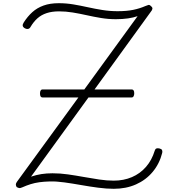

<svg xmlns="http://www.w3.org/2000/svg" viewBox="-20 -1163 1108 1200"><path d="M691 17Q646 17 593 10Q540 3 486.5 -6.5Q433 -16 382.5 -23Q332 -30 292 -29Q255 -28 226 -24Q197 -20 171.5 -12Q146 -4 119 8Q106 14 98.5 12Q91 10 84 6Q79 -3 79 -10Q79 -17 86 -27L470 -554H245Q230 -554 230 -579Q230 -591 234 -597.5Q238 -604 245 -604H507L840 -1062Q814 -1053 780 -1048Q746 -1043 704 -1043Q657 -1043 611.5 -1050.5Q566 -1058 521.5 -1068Q477 -1078 434 -1085Q391 -1092 349 -1092Q305 -1092 271.5 -1081Q238 -1070 214 -1048.5Q190 -1027 171 -995Q166 -985 156.5 -982.5Q147 -980 134 -987Q123 -994 122 -1002.5Q121 -1011 128 -1022Q152 -1060 182 -1087Q212 -1114 252.5 -1128.5Q293 -1143 347 -1143Q394 -1143 438.5 -1135.5Q483 -1128 528 -1118Q573 -1108 620 -1100.5Q667 -1093 715 -1093Q772 -1093 813 -1101.5Q854 -1110 888 -1125Q900 -1130 907.5 -1132Q915 -1134 923 -1125Q934 -1117 932.5 -1108Q931 -1099 923 -1090L571 -604H803Q819 -604 819 -580Q819 -569 815 -561.5Q811 -554 803 -554H533L174 -59Q207 -70 239 -75Q271 -80 308 -80Q356 -80 405 -73Q454 -66 503.5 -57Q553 -48 600.5 -41Q648 -34 691 -34Q753 -34 804.5 -56Q856 -78 892.5 -120Q929 -162 947 -221Q950 -232 957.5 -235Q965 -238 977 -235Q989 -232 992.5 -225.5Q996 -219 994 -208Q977 -140 934.5 -89Q892 -38 830 -10.5Q768 17 691 17Z"/></svg>

Font: Playwrite CL ExtraLight
Style: Regular
Weight: 200
Designer: Veronika Burian, José Scaglione
Foundry: TypeTogether
Version: Version 1.002